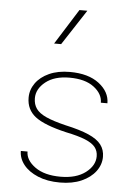

<svg xmlns="http://www.w3.org/2000/svg" viewBox="-54 -806 588 852"><g transform="rotate(5 239.5 -380.0)"><path d="M265.1 -765.1 166 -607.4H197.3L300.3 -765.1ZM247.1 -487.8Q193.8 -487.8 155 -470.2Q116.2 -452.6 95.2 -423.1Q74.2 -393.6 74.2 -358.4Q74.2 -305.2 114.5 -273.9Q154.8 -242.7 253.4 -219.7Q308.1 -208.5 339.6 -195.6Q371.1 -182.6 384.5 -165.8Q397.9 -148.9 397.9 -125Q397.9 -83.5 356.7 -52.2Q315.4 -21 245.6 -21Q173.8 -21 132.1 -51Q90.3 -81.1 90.3 -119.6H60.5Q60.5 -86.4 83 -58.1Q105.5 -29.8 147 -12.5Q188.5 4.9 245.1 4.9Q300.3 4.9 340.8 -12.9Q381.3 -30.8 403.6 -60.5Q425.8 -90.3 425.8 -125Q425.8 -156.7 408.4 -179.4Q391.1 -202.1 352.1 -219.2Q313 -236.3 248 -250.5Q193.4 -263.7 161.4 -278.1Q129.4 -292.5 115.7 -311.8Q102.1 -331.1 102.1 -358.4Q102.1 -399.9 141.4 -431.2Q180.7 -462.4 247.6 -462.4Q317.4 -462.4 356.4 -432.9Q395.5 -403.3 395.5 -363.8H424.8Q424.8 -414.6 377.2 -451.2Q329.6 -487.8 247.1 -487.8Z"/></g></svg>

Font: Estedad VF
Style: Regular
Weight: 100
Designer: Amin Abedi
Version: Version 7.3